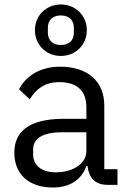

<svg xmlns="http://www.w3.org/2000/svg" viewBox="-20 -826 574 858"><path d="M252 -576C317 -576 368 -625 368 -691C368 -757 317 -806 252 -806C187 -806 136 -757 136 -691C136 -625 187 -576 252 -576ZM252 -625C216 -625 194 -645 194 -680V-702C194 -737 216 -757 252 -757C288 -757 310 -737 310 -702V-680C310 -645 288 -625 252 -625ZM505 0V-70H446V-354C446 -463 372 -528 248 -528C155 -528 93 -482 65 -427L113 -382C141 -429 182 -459 244 -459C326 -459 366 -419 366 -346V-295H264C114 -295 44 -241 44 -144C44 -48 108 12 217 12C289 12 344 -21 366 -84H371C377 -36 401 0 460 0ZM230 -56C168 -56 128 -85 128 -136V-157C128 -207 169 -235 260 -235H366V-150C366 -97 309 -56 230 -56Z"/></svg>

Font: IBM Plex Arabic
Style: Regular
Weight: 400
Designer: Mike Abbink, Paul van der Laan, Pieter van Rosmalen, Wael Morcos, Khajak Apelian
Foundry: Bold Monday
Version: Version 1.0